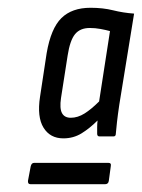

<svg xmlns="http://www.w3.org/2000/svg" viewBox="-20 -684 365 494"><path d="M143 -328Q109 -328 92 -355.5Q75 -383 83 -435L100 -547Q111 -611 138 -637.5Q165 -664 213 -664Q245 -664 271 -657.5Q297 -651 325 -649L287 -415Q283 -388 281 -370Q279 -352 278 -340Q278 -333 272 -333H236Q230 -333 230 -340Q230 -348 230 -356.5Q230 -365 231 -374Q211 -354 190 -341Q169 -328 143 -328ZM59 -210Q51 -210 52 -219L59 -256Q61 -265 68 -265H259Q267 -265 265 -256L260 -219Q259 -210 250 -210ZM162 -381Q180 -381 197.5 -392Q215 -403 235 -423L263 -604Q252 -607 238.5 -609.5Q225 -612 211 -612Q186 -612 173 -596Q160 -580 154 -541L137 -432Q133 -405 139.5 -393Q146 -381 162 -381Z"/></svg>

Font: Sofia Sans Condensed
Style: Italic
Weight: 400
Italic angle: -9°
Designer: Botio Nikoltchev, Ani Petrova
Foundry: lettersoup
Version: Version 4.101